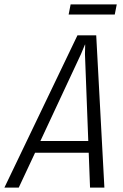

<svg xmlns="http://www.w3.org/2000/svg" viewBox="-64 -850 559 870"><path d="M338 -158H95L21 0H-44L287 -690H372L409 0H344ZM336 -211 321 -605 322 -648H321L303 -605L119 -211ZM256 -830H465L456 -784H247Z"/></svg>

Font: Decalotype Light Italic
Style: Regular
Weight: 300
Italic angle: -12°
Designer: Alfredo Marco Pradil
Foundry: Alfredo Marco Pradil
Version: Version 1.0